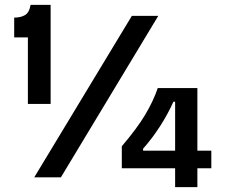

<svg xmlns="http://www.w3.org/2000/svg" viewBox="-20 -725 930 785"><path d="M94 -300V-572H38V-653Q65 -653 82.5 -663.5Q100 -674 105 -705H187V-300ZM120 0 519 -660H627L229 0ZM478 -37V-127Q541 -201 574 -256.5Q607 -312 625 -365H787V-109H844V-37H787V40H696V-37ZM565 -109H696V-309H689Q666 -258 634.5 -209Q603 -160 565 -117Z"/></svg>

Font: Bricolage Grotesque 12pt Medium
Style: Regular
Weight: 500
Designer: Mathieu Triay
Foundry: Atelier Triay
Version: Version 1.001; ttfautohint (v1.8.4.7-5d5b);gftools[0.9.33.de